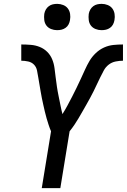

<svg xmlns="http://www.w3.org/2000/svg" viewBox="-20 -973 656 993"><path d="M196 0 244 -294Q237 -310 231.5 -327Q226 -344 221 -361Q216 -378 212 -395.5Q208 -413 204 -430.5Q200 -448 196.5 -465.5Q193 -483 190 -501Q187 -519 184 -536.5Q181 -554 178 -572Q175 -590 171.5 -608Q168 -626 156 -638.5Q144 -651 126 -655Q108 -659 90 -659V-743Q115 -743 139.5 -741Q164 -739 186 -730Q208 -721 224.5 -704.5Q241 -688 250 -666Q259 -644 262 -620Q265 -596 268 -572Q271 -548 274.5 -524Q278 -500 283 -476.5Q288 -453 292.5 -429.5Q297 -406 303 -383Q317 -405 329 -427.5Q341 -450 353 -473Q365 -496 376 -519Q387 -542 398 -565.5Q409 -589 419.5 -612.5Q430 -636 443 -658Q456 -680 475.5 -698.5Q495 -717 518.5 -727.5Q542 -738 567 -740.5Q592 -743 616 -743V-659Q598 -659 578 -655Q558 -651 542 -638.5Q526 -626 516.5 -608Q507 -590 498 -572Q489 -554 481 -536.5Q473 -519 464 -501Q455 -483 445.5 -465.5Q436 -448 426 -430.5Q416 -413 406 -395.5Q396 -378 386 -361Q376 -344 364.5 -327Q353 -310 340 -294L292 0ZM505 -817Q489 -817 474 -823Q459 -829 450 -841Q441 -853 439 -869Q437 -885 439 -901Q441 -913 447 -923.5Q453 -934 462.5 -941Q472 -948 483 -950.5Q494 -953 506 -953Q522 -953 537 -947Q552 -941 561 -929Q570 -917 572.5 -901Q575 -885 572 -869Q570 -857 564.5 -846.5Q559 -836 549 -829Q539 -822 528 -819.5Q517 -817 505 -817ZM275 -817Q259 -817 244 -823Q229 -829 220 -841Q211 -853 209 -869Q207 -885 209 -901Q211 -913 217 -923.5Q223 -934 232.5 -941Q242 -948 253 -950.5Q264 -953 276 -953Q292 -953 307 -947Q322 -941 331 -929Q340 -917 342.5 -901Q345 -885 342 -869Q340 -857 334.5 -846.5Q329 -836 319 -829Q309 -822 298 -819.5Q287 -817 275 -817Z"/></svg>

Font: Iosevka Medium Extended
Style: Italic
Weight: 500
Width: 7
Italic angle: -9°
Monospace: yes
Designer: Belleve Invis
Foundry: Belleve Invis
Version: Version 32.5.0; ttfautohint (v1.8.4)